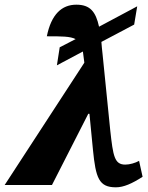

<svg xmlns="http://www.w3.org/2000/svg" viewBox="-49 -790 634 820"><path d="M-29 0H173L328 -304H333L348 -150C360 -30 373 10 446 10C479 10 515 -6 560 -35L545 -103C529 -94 505 -87 486 -87C440 -87 434 -123 422 -232L389 -559C387 -578 385 -595 384 -611L524 -685L537 -763L374 -676C360 -740 336 -770 277 -770C215 -770 170 -729 151 -635C214 -635 251 -635 274 -623L206 -588L194 -511L305 -570C307 -557 309 -542 311 -524V-522Z"/></svg>

Font: Noto Serif SemiCondensed Black
Style: Italic
Weight: 900
Width: 4
Italic angle: -12°
Designer: Monotype Design Team
Foundry: Monotype Imaging Inc.
Version: Version 2.014